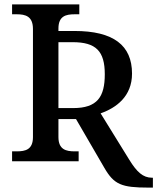

<svg xmlns="http://www.w3.org/2000/svg" viewBox="-20 -734 716 874"><path d="M656 120H676V75H672C631 75 603 49 569 -6L438 -218C509 -243 581 -295 581 -399C581 -528 496 -593 319 -593H246V-604C246 -661 280 -669 320 -669H341V-714H35V-669H56C96 -669 130 -660 130 -602V-110C130 -53 96 -45 56 -45H35V0H338V-45H320C281 -45 246 -53 246 -110V-192H326L455 30C499 106 533 120 656 120ZM246 -242V-542H311C417 -542 457 -501 457 -396C457 -293 423 -242 313 -242Z"/></svg>

Font: Noto Serif Thai Medium
Style: Regular
Weight: 500
Designer: Monotype Design Team
Foundry: Monotype Imaging Inc.
Version: Version 1.901;PS 001.901;hotconv 1.0.88;makeotf.lib2.5.64775